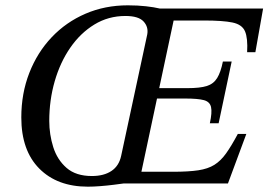

<svg xmlns="http://www.w3.org/2000/svg" viewBox="-20 -689 1008 721"><path d="M310 12Q195 12 127.5 -56Q60 -124 60 -248Q60 -338 90 -415Q120 -492 174 -549Q228 -606 301 -637.5Q374 -669 460 -669Q497 -669 528 -665.5Q559 -662 580 -657H968L939 -493H908Q911 -546 900 -571.5Q889 -597 853 -604.5Q817 -612 746 -612H632L511 -44H630Q688 -44 724.5 -49.5Q761 -55 785 -70Q809 -85 829 -113Q849 -141 873 -186H905L836 0H444Q430 2 406 5Q382 8 356.5 10Q331 12 310 12ZM325 -28Q370 -28 398.5 -47Q427 -66 435 -104L533 -560Q538 -588 519 -608.5Q500 -629 451 -629Q387 -629 334.5 -597Q282 -565 244 -510Q206 -455 185.5 -384Q165 -313 165 -235Q165 -184 180 -136.5Q195 -89 230 -58.5Q265 -28 325 -28ZM801 -226H768Q777 -267 772.5 -287Q768 -307 745.5 -313Q723 -319 676 -319H560L568 -358H684Q731 -358 756.5 -366Q782 -374 795.5 -396Q809 -418 817 -458H850Z"/></svg>

Font: STIX Two Text
Style: Italic
Weight: 400
Italic angle: -12°
Designer: Ross Mills, John Hudson & Paul Hanslow, Tiro Typeworks Ltd; with prior portions MicroPress Inc. and Coen Hoffman, Elsevi
Foundry: Tiro Typeworks Ltd
Version: Version 2.13 b171